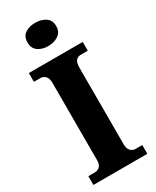

<svg xmlns="http://www.w3.org/2000/svg" viewBox="-236 -999 860 1061"><g transform="rotate(-30 194.5 -468.5)"><path d="M23 0V-56H66Q82 -56 95.5 -68Q109 -80 109 -109V-600Q109 -632 95.5 -645Q82 -658 66 -658H23V-714H367V-658H323Q303 -658 291.5 -645Q280 -632 280 -600V-111Q280 -83 293 -69.5Q306 -56 323 -56H367V0ZM192 -789Q153 -789 127 -807.5Q101 -826 101 -863Q101 -902 127 -919.5Q153 -937 192 -937Q229 -937 256.5 -919.5Q284 -902 284 -863Q284 -826 256.5 -807.5Q229 -789 192 -789Z"/></g></svg>

Font: Noto Serif Ethiopic SemiCondensed ExtraBold
Style: Regular
Weight: 800
Width: 4
Designer: Monotype Design Team
Foundry: Monotype Imaging Inc.
Version: Version 2.102; ttfautohint (v1.8.4.7-5d5b)